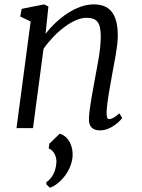

<svg xmlns="http://www.w3.org/2000/svg" viewBox="-20 -588 652 881"><path d="M55.7 0H131.3L179.7 -363.8C232.4 -440.4 316.9 -506.3 375.5 -506.3C424.3 -506.3 442.4 -486.3 442.4 -419.4C442.4 -358.4 425.3 -280.3 415 -223.1C405.3 -168.5 390.1 -92.8 388.2 -46.9C385.7 -5.4 406.2 10.3 439.5 10.3C489.7 10.3 533.2 -34.7 540.5 -46.4L527.8 -67.9C507.8 -49.8 492.2 -41.5 480.5 -41.5C471.2 -41.5 468.3 -54.7 469.2 -76.7C472.2 -127 485.8 -196.8 494.6 -246.6C504.4 -301.3 520.5 -375 520.5 -423.8C520.5 -531.7 478 -567.9 409.2 -567.9C330.6 -567.9 244.6 -504.9 189 -432.6L202.1 -558.1L182.6 -567.9L79.6 -547.4L72.8 -512.2L120.6 -489.3ZM206.1 71.8 203.6 93.3C225.1 100.6 240.7 129.9 238.8 156.7C236.3 200.2 218.3 230 193.4 247.6L192.4 257.3L208.5 273.4C244.1 263.7 306.6 206.1 313 130.4C316.4 82.5 294.4 37.1 253.9 25.4Z"/></svg>

Font: Merriweather
Style: Light Italic
Weight: 300
Italic angle: -7.5°
Designer: Eben Sorkin
Foundry: Eben Sorkin
Version: Version 1.001